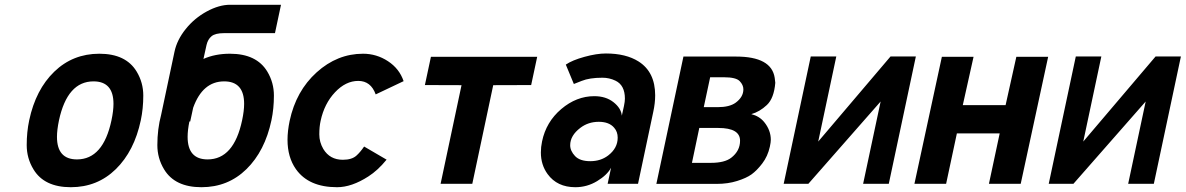

<svg xmlns="http://www.w3.org/2000/svg" viewBox="-20 -759 4897 793"><path d="M223.6 -262.2Q215.3 -222.2 215.3 -193.8Q215.3 -100.6 297.9 -100.6Q406.2 -100.6 440.4 -262.2Q448.7 -301.3 448.7 -330.1Q448.7 -422.9 366.2 -422.9Q258.3 -422.9 223.6 -262.2ZM100.6 -262.2Q127.4 -388.7 204.1 -462.9Q280.8 -537.1 390.4 -537.1Q500 -537.1 544.4 -463.4Q571.8 -418 571.8 -364.3Q571.8 -310.5 561.5 -262.2Q534.7 -135.3 458.5 -60.5Q382.3 14.2 272.5 14.2Q162.6 14.2 118.2 -59.6Q90.3 -105.5 90.3 -159.7Q90.3 -213.9 100.6 -262.2Z M930.2 -739.3H1140.6L1115.7 -622.1H905.3Q869.1 -622.1 853.8 -609.4Q838.4 -596.7 833 -573.2L820.3 -515.6Q868.2 -537.1 929.7 -537.1Q1039.6 -537.1 1084 -463.4Q1111.3 -418 1111.3 -364.3Q1111.3 -310.5 1101.1 -262.2Q1074.2 -135.3 998 -60.5Q921.9 14.2 812 14.2Q702.1 14.2 657.7 -59.6Q629.9 -105.5 629.9 -159.7Q629.9 -226.1 645.5 -284.7L700.7 -545.4Q710.9 -594.2 747.1 -639.2Q783.2 -684.1 834 -711.7Q884.8 -739.3 930.2 -739.3ZM762.2 -257.3Q754.9 -221.2 754.9 -193.8Q754.9 -100.6 837.4 -100.6Q945.8 -100.6 980 -262.2Q988.3 -301.3 988.3 -330.1Q988.3 -422.9 905.8 -422.9Q816.9 -422.9 777.8 -314L765.6 -257.3Z M1531.7 -369.1Q1511.7 -424.8 1459.7 -424.8Q1407.7 -424.8 1363.5 -377.7Q1319.3 -330.6 1304.2 -259.8Q1298.8 -235.8 1298.8 -203.9Q1298.8 -171.9 1315.4 -143.6Q1342.3 -99.1 1396 -99.1Q1433.6 -99.1 1452.6 -116.7Q1468.3 -130.9 1483.9 -153.8L1576.7 -99.6Q1540.5 -55.2 1501.5 -30.3Q1432.6 14.2 1372.1 14.2Q1254.9 14.2 1202.1 -60.5Q1167.5 -109.9 1167.5 -181.6Q1167.5 -217.8 1176.3 -259.8Q1202.6 -383.3 1287.8 -460.2Q1373 -537.1 1479.5 -537.1Q1535.2 -537.1 1582.3 -506.3Q1629.4 -475.6 1647 -423.8Z M1759.8 -524.4H2198.7L2173.8 -407.7L2017.1 -407.2L1930.7 0H1799.8L1886.2 -407.2L1734.9 -407.7Z M2516.6 -231.4Q2496.1 -255.9 2452.9 -255.9Q2409.7 -255.9 2377 -231Q2335 -199.2 2335 -159.2Q2335 -135.7 2355 -114.5Q2375 -93.3 2418 -93.3Q2460.9 -93.3 2491.7 -116.7Q2531.2 -147 2531.2 -190.4Q2531.2 -214.8 2516.6 -231.4ZM2434.6 -361.8Q2482.4 -361.8 2513.9 -336.9Q2545.4 -312 2548.3 -281.2L2557.1 -321.3Q2561 -339.8 2561 -351.6Q2561 -407.2 2522 -425.8Q2496.6 -438 2468.3 -438Q2414.6 -438 2382.3 -424.8Q2377.4 -422.9 2350.1 -412.1L2316.9 -492.2Q2343.3 -510.3 2393.8 -524.2Q2444.3 -538.1 2482.4 -538.1Q2565.4 -538.1 2617.7 -504.9Q2686 -461.4 2686 -365.2Q2686 -333 2678.2 -297.4L2615.2 0H2489.7L2503.9 -66.4Q2487.8 -36.1 2446.3 -11Q2404.8 14.2 2356.4 14.2Q2281.2 14.2 2241.7 -40Q2213.9 -78.1 2213.9 -129.4Q2213.9 -151.9 2218.8 -174.8Q2235.4 -255.4 2298.1 -308.6Q2360.8 -361.8 2434.6 -361.8Z M2868.2 -230.5 2837.9 -86.4H2916.5Q2972.7 -86.4 3000 -107.4Q3036.6 -135.7 3036.6 -177.7Q3036.6 -230.5 2946.8 -230.5ZM2913.1 -439.9 2886.7 -316.4H2943.8Q2993.2 -316.4 3018.6 -335Q3050.3 -358.4 3050.3 -390.1Q3050.3 -408.2 3034.9 -424.1Q3019.5 -439.9 2970.2 -439.9ZM3182.1 -417Q3176.8 -353 3147.2 -325.2Q3117.7 -297.4 3083 -287.6Q3116.2 -279.3 3136.2 -254.9Q3163.6 -221.2 3163.6 -181.6Q3163.6 -171.4 3159.7 -153.3Q3150.9 -113.3 3128.2 -83.7Q3105.5 -54.2 3084 -38.8Q3062.5 -23.4 3024.4 -11.5Q2986.3 0.5 2939.9 0.5H2690.9L2802.7 -525.4H3020Q3166.5 -525.4 3179.7 -437.5Q3182.1 -419.4 3182.1 -417Z M3328.6 -525.9H3434.1L3359.4 -174.3L3658.2 -525.9H3762.7L3650.9 0H3544.9L3617.2 -339.8L3318.8 0H3216.8Z M3870.1 -524.4H4001L3956.5 -324.7H4133.3L4177.7 -524.4H4309.1L4195.8 0H4064.5L4108.9 -208H3932.1L3887.7 0H3756.8Z M4423.3 -525.9H4528.8L4454.1 -174.3L4752.9 -525.9H4857.4L4745.6 0H4639.6L4711.9 -339.8L4413.6 0H4311.5Z"/></svg>

Font: Tuffy
Style: BoldItalic
Weight: 700
Italic angle: -12°
Designer: Thatcher Ulrich, Karoly Barta, Michael Everson
Version: Version 001.271